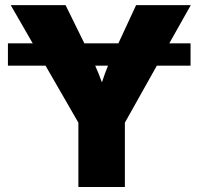

<svg xmlns="http://www.w3.org/2000/svg" viewBox="-20 -748 795 768"><path d="M742.2 -574.7H657.2L743.2 -727.5H524.4L453.6 -574.7H317.4L242.2 -727.5H22.9L110.8 -574.7H11.7V-485.4H162.1L293.5 -257.3V0H479.5V-257.3L607.4 -485.4H742.2ZM360.8 -485.4H412.1C403.3 -464.4 395.5 -442.4 387.7 -418.5C378.9 -442.4 370.6 -463.9 360.8 -485.4Z"/></svg>

Font: Raveo ExtraBold
Style: Regular
Weight: 800
Designer: Jakub Foglar, Rasmus Andersson (Inter)
Foundry: Jakubfoglar.com
Version: Version 1.100;Glyphs 3.2.3 (3260)